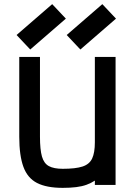

<svg xmlns="http://www.w3.org/2000/svg" viewBox="-20 -893 640 927"><path d="M283 14Q205 14 159 -9.5Q113 -33 93 -87.5Q73 -142 73 -233V-618H173V-233Q173 -171 182.5 -137.5Q192 -104 216 -91Q240 -78 283 -78Q345 -78 378.5 -89Q412 -100 425 -128Q438 -156 438 -206V-618H538V0H438V-21Q420 -9 398 -1Q376 7 347.5 10.5Q319 14 283 14ZM368 -654 302 -724 474 -873 540 -803ZM126 -654 60 -724 232 -873 298 -803Z"/></svg>

Font: Victor Mono Thin
Style: Regular
Weight: 100
Monospace: yes
Designer: Rune Bjørnerås
Version: Version 1.561;gftools[0.9.30]